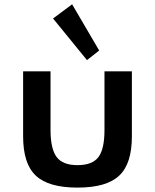

<svg xmlns="http://www.w3.org/2000/svg" viewBox="-20 -836 704 872"><path d="M430.5 -606.5 307.5 -816.5 221 -752 375 -563ZM332 16C420 16 483 -2 521.5 -38.5C560 -74.5 579 -134 579 -217.5V-512H454.5V-245.5C454.5 -188 445.5 -147 427 -122.5C408.5 -98 376.5 -86 332 -86C287.5 -86 256 -98 237.5 -122.5C219 -147 209.5 -188 209.5 -245.5V-512H85V-217.5C85 -134 104 -74.5 142.5 -38.5C181 -2 244 16 332 16Z"/></svg>

Font: Spartan SemiBold
Style: Regular
Weight: 600
Designer: Matt Bailey, Mirko Velimirovic
Foundry: Matt Bailey
Version: Version 1.003